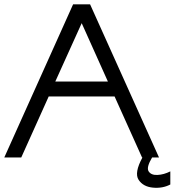

<svg xmlns="http://www.w3.org/2000/svg" viewBox="-20 -734 814 895"><path d="M237.8 -354H482.9L360.8 -626ZM721.2 0H689Q661.1 46.9 672.9 64.9Q684.6 83 714.4 81.5Q743.7 80.1 773.9 64.9V126Q737.8 145 692.4 140.6Q647 136.2 626 104Q605 71.8 644 0H642.1L514.2 -284.2H207L79.1 0H0L320.8 -713.9H399.9Z"/></svg>

Font: Arcon-Regular
Style: Regular
Weight: 400
Designer: M. Zarth
Foundry: martin zarth - visuelle & digitale kommunikation
Version: Version 1.131;PS 001.131;hotconv 1.0.70;makeotf.lib2.5.58329